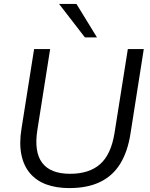

<svg xmlns="http://www.w3.org/2000/svg" viewBox="-20 -957 768 986"><path d="M335.6 8.9Q268.7 8.9 217.6 -10Q166.5 -29 133.9 -67.4Q101.3 -105.9 89.7 -163.3Q78 -220.6 90.5 -296.9L155.1 -705H237.5L171.9 -289.5Q154.2 -177.1 196.6 -120.8Q239 -64.5 339.9 -64.5Q438.3 -64.5 494.3 -114.1Q550.3 -163.8 568 -273.3L636.5 -705H718.4L649.9 -269.5Q635.4 -177.6 597.2 -115.7Q559 -53.9 494.1 -22.5Q429.3 8.9 335.6 8.9ZM416 -765 283.2 -936.9H372.5L478 -765Z"/></svg>

Font: Nunito Sans 12pt ExtraLight
Style: Italic
Weight: 200
Italic angle: -9°
Designer: Vernon Adams
Foundry: Vernon Adams
Version: Version 3.101;gftools[0.9.27]